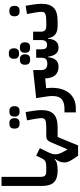

<svg xmlns="http://www.w3.org/2000/svg" viewBox="721 -1501 1050 2532"><g transform="rotate(-90 1246.0 -235.0)"><path d="M259 0Q158 0 109 -48Q60 -96 60 -204V-740H180V-224Q180 -179 198 -164.5Q216 -150 260 -150H290V-30L260 0Z M459 270Q437 239 420.5 214Q404 189 392.5 168Q381 147 375.5 128.5Q370 110 370 90Q370 48 386 16Q402 -16 416 -33L410 -38Q401 -29 389 -22Q377 -15 359.5 -10Q342 -5 318 -2.5Q294 0 260 0V-120L290 -150H310Q358 -150 382 -161.5Q406 -173 420 -202L459 -283L558 -235L518 -153Q506 -128 498 -110.5Q490 -93 485.5 -79Q481 -65 479 -52.5Q477 -40 477 -25Q477 7 495 45Q513 83 542 131L629 -73Q638 -95 647 -110Q656 -125 666 -134Q676 -143 689 -146.5Q702 -150 719 -150H802V-30L772 0H705L594 270Z M772 -120 802 -150H831Q867 -150 890.5 -153Q914 -156 928.5 -163.5Q943 -171 948.5 -182.5Q954 -194 954 -211Q954 -226 951.5 -249.5Q949 -273 942 -311L925 -404L1034 -422L1049 -329Q1054 -302 1057 -269Q1060 -236 1060 -211Q1060 -102 1006.5 -51Q953 0 831 0H772ZM1033 -502Q1007 -502 990.5 -518Q974 -534 974 -569Q974 -604 990.5 -620Q1007 -636 1033 -636H1053Q1079 -636 1095.5 -620Q1112 -604 1112 -569Q1112 -534 1095.5 -518Q1079 -502 1053 -502ZM875 -502Q849 -502 832.5 -518Q816 -534 816 -569Q816 -604 832.5 -620Q849 -636 875 -636H895Q921 -636 937.5 -620Q954 -604 954 -569Q954 -534 937.5 -518Q921 -502 895 -502Z M1030 90H1080Q1163 90 1204.5 53Q1246 16 1246 -70Q1246 -93 1243 -118.5Q1240 -144 1235 -173L1218 -283L1588 -323V-220Q1588 -176 1608 -156Q1628 -136 1670 -136Q1713 -136 1732 -154.5Q1751 -173 1751 -220V-283H1861V-220Q1861 -178 1873 -159Q1885 -140 1917 -140H1927Q1953 -140 1968.5 -159Q1984 -178 1984 -220V-323H2094V-220Q2094 -150 2164 -150H2204V-30L2174 0Q2098 0 2058.5 -30.5Q2019 -61 2008 -127H2002Q1996 -55 1966 -21.5Q1936 12 1886 12Q1833 12 1804 -21.5Q1775 -55 1764 -127H1758Q1750 -55 1719 -21.5Q1688 12 1630 12Q1559 11 1520.5 -31.5Q1482 -74 1478 -164L1349 -151Q1351 -128 1352.5 -109Q1354 -90 1354 -75Q1354 -3 1336 55Q1318 113 1283 154.5Q1248 196 1197.5 218Q1147 240 1081 240H1030ZM1875 -363Q1849 -363 1832.5 -379Q1816 -395 1816 -430Q1816 -465 1832.5 -481Q1849 -497 1875 -497H1895Q1921 -497 1937.5 -481Q1954 -465 1954 -430Q1954 -395 1937.5 -379Q1921 -363 1895 -363ZM1717 -363Q1691 -363 1674.5 -379Q1658 -395 1658 -430Q1658 -465 1674.5 -481Q1691 -497 1717 -497H1737Q1763 -497 1779.5 -481Q1796 -465 1796 -430Q1796 -395 1779.5 -379Q1763 -363 1737 -363ZM1796 -509Q1770 -509 1753.5 -525Q1737 -541 1737 -576Q1737 -611 1753.5 -627Q1770 -643 1796 -643H1816Q1842 -643 1858.5 -627Q1875 -611 1875 -576Q1875 -541 1858.5 -525Q1842 -509 1816 -509Z M2174 -120 2204 -150H2233Q2269 -150 2292.5 -153Q2316 -156 2330.5 -163.5Q2345 -171 2350.5 -182.5Q2356 -194 2356 -211Q2356 -226 2353.5 -249.5Q2351 -273 2344 -311L2327 -404L2436 -422L2451 -329Q2456 -302 2459 -269Q2462 -236 2462 -211Q2462 -102 2408.5 -51Q2355 0 2233 0H2174ZM2356 -502Q2330 -502 2313.5 -518Q2297 -534 2297 -569Q2297 -604 2313.5 -620Q2330 -636 2356 -636H2376Q2402 -636 2418.5 -620Q2435 -604 2435 -569Q2435 -534 2418.5 -518Q2402 -502 2376 -502Z"/></g></svg>

Font: IBM Plex Sans Arabic
Style: Bold
Weight: 700
Designer: Mike Abbink, Paul van der Laan, Pieter van Rosmalen, Wael Morcos, Khajak Apelian
Foundry: Bold Monday
Version: Version 1.2